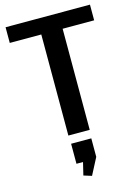

<svg xmlns="http://www.w3.org/2000/svg" viewBox="-140 -776 802 1112"><g transform="rotate(-15 261.0 -219.5)"><path d="M514 -700V-606H262L325 -661V0H197V-661L258 -606H8V-700ZM321 50V161L269 261L221 246L256 100L306 170H200V50Z"/></g></svg>

Font: Pathway Extreme 12pt SemiBold
Style: Regular
Weight: 600
Version: Version 1.001;gftools[0.9.26]